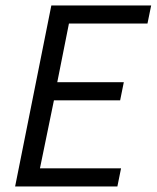

<svg xmlns="http://www.w3.org/2000/svg" viewBox="-20 -676 568 696"><path d="M34.8 0 166.1 -656.3H528L514.6 -590.6H229.9L187.6 -378H428.8L415.5 -312.2H175.5L124.8 -65.7H418.8L405.5 0Z"/></svg>

Font: Source Sans 3 VF
Style: Italic
Weight: 200
Italic angle: -11°
Designer: Paul D. Hunt
Foundry: Adobe Systems Incorporated
Version: Version 3.042;hotconv 1.0.118;makeotfexe 2.5.65603